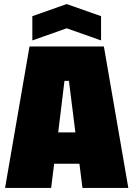

<svg xmlns="http://www.w3.org/2000/svg" viewBox="-20 -930 660 950"><path d="M5 0 126 -700H494L615 0H388L373 -120H248L233 0ZM268 -275H353L321 -530H299ZM140 -730V-850L310 -910L480 -850V-730L310 -790Z"/></svg>

Font: Tektur SemiCondensed Black
Style: Regular
Weight: 900
Width: 4
Designer: Adam Jagosz
Foundry: Adam Jagosz
Version: Version 1.005;gftools[0.9.30]